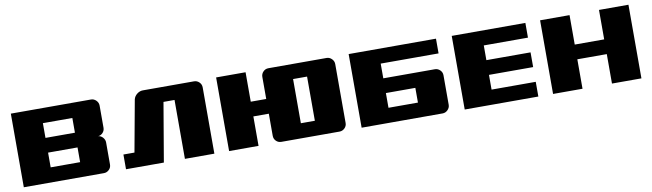

<svg xmlns="http://www.w3.org/2000/svg" viewBox="-34 -892 4362 1284"><g transform="rotate(-10 2147.0 -250.0)"><path d="M50 0V-500H594Q614 -500 629 -485Q644 -470 644 -450V-300Q644 -280 631 -266Q618 -252 600 -250Q618 -248 631 -233Q644 -218 644 -200V-50Q644 -29 629 -14.5Q614 0 594 0ZM450 -400H250V-300H450ZM250 -100H450V-200H250Z M744 -100H819L883 -450Q888 -471 906.5 -485.5Q925 -500 946 -500H1294Q1314 -500 1329 -485.5Q1344 -471 1344 -450V0H1144V-400H1069L1001 0H744Z M1444 -500H1644V-300H1749V-450Q1749 -470 1763.5 -485Q1778 -500 1799 -500H2194Q2214 -500 2229 -485Q2244 -470 2244 -450V-50Q2244 -29 2229 -14.5Q2214 0 2194 0H1799Q1778 0 1763.5 -14.5Q1749 -29 1749 -50V-200H1644V0H1444ZM1949 -400V-100H2044V-400Z M2344 -500H2937V-400H2544V-300H2894Q2914 -300 2929 -285.5Q2944 -271 2944 -250V-50Q2944 -30 2929 -15Q2914 0 2894 0H2344ZM2744 -100V-200H2544V-100Z M3044 -500H3544V-400H3244V-300H3544V-200H3244V-100H3544V0H3044Z M3644 -500H3844V-300H4044V-500H4244V0H4044V-200H3844V0H3644Z"/></g></svg>

Font: Tokeely Brookings
Style: Regular
Weight: 400
Designer: Peter Wiegel
Foundry: Peter Wiegel
Version: Version 2.001